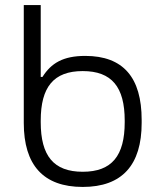

<svg xmlns="http://www.w3.org/2000/svg" viewBox="-20 -730 640 759"><path d="M540 -244V-256C540 -424 467 -509 317 -509C229 -509 182 -480 148 -426H141V-710H74V-244C74 -78 151 9 307 9C463 9 540 -78 540 -244ZM141 -247V-253C141 -386 192 -449 307 -449C422 -449 473 -386 473 -253V-247C473 -114 422 -51 307 -51C192 -51 141 -114 141 -247Z"/></svg>

Font: LT Wave Mono Light
Style: Regular
Weight: 300
Designer: Daniel Lyons
Version: Version 2.5 (Glyphs App)